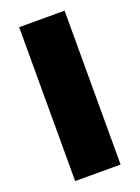

<svg xmlns="http://www.w3.org/2000/svg" viewBox="-137 -774 609 836"><g transform="rotate(-20 167.0 -356.5)"><path d="M62 0V-713H272.5V0Z"/></g></svg>

Font: Commissioner ExtraBold
Style: Regular
Weight: 800
Designer: Kostas Bartsokas
Foundry: Kostas Bartsokas
Version: Version 1.000; ttfautohint (v1.8.3)